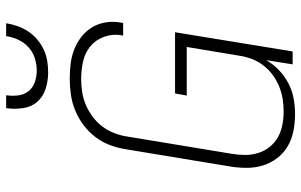

<svg xmlns="http://www.w3.org/2000/svg" viewBox="-202 -794 1003 640"><g transform="rotate(-90 300.0 -473.5)"><path d="M240 8Q211 8 183.5 2.5Q156 -3 133 -16.5Q110 -30 93.5 -51.5Q77 -73 69 -99Q61 -125 61 -153.5Q61 -182 66 -211L123 -556Q127 -582 136.5 -608Q146 -634 163 -656.5Q180 -679 203 -696.5Q226 -714 251.5 -724.5Q277 -735 304 -739Q331 -743 357 -743Q383 -743 408 -740Q433 -737 456 -728Q479 -719 498 -704Q517 -689 529.5 -668.5Q542 -648 546 -622.5Q550 -597 545 -572Q545 -570 544.5 -568.5Q544 -567 544 -565H502Q502 -566 502 -567.5Q502 -569 503 -570Q508 -600 498 -628Q488 -656 466.5 -674Q445 -692 416 -698.5Q387 -705 357 -705Q335 -705 313 -701.5Q291 -698 270 -689Q249 -680 230 -665.5Q211 -651 197.5 -632.5Q184 -614 176 -592.5Q168 -571 165 -549L108 -204Q104 -181 104 -158.5Q104 -136 110.5 -115Q117 -94 130.5 -77Q144 -60 162.5 -49.5Q181 -39 203.5 -34.5Q226 -30 249 -30Q249 -30 249 -30Q249 -30 249 -30Q249 -30 249 -30Q249 -30 249 -30Q271 -30 292 -33.5Q313 -37 333.5 -45.5Q354 -54 372 -67.5Q390 -81 403.5 -99Q417 -117 424.5 -137.5Q432 -158 435 -179L464 -353H302L309 -392H513L449 0H406L420 -88Q406 -64 386 -45Q366 -26 341.5 -13.5Q317 -1 291 3.5Q265 8 240 8ZM379 -815Q351 -815 324.5 -823.5Q298 -832 281 -851.5Q264 -871 260 -899Q256 -927 260 -955H303Q300 -935 302.5 -915Q305 -895 316.5 -880.5Q328 -866 346.5 -859.5Q365 -853 385 -853Q406 -853 426.5 -859.5Q447 -866 463 -880.5Q479 -895 488 -914.5Q497 -934 500 -955H543Q540 -936 533.5 -917.5Q527 -899 516 -882Q505 -865 489 -851.5Q473 -838 454.5 -829.5Q436 -821 417 -818Q398 -815 379 -815Z"/></g></svg>

Font: Iosevka Curly XLtExObl
Style: Regular
Weight: 200
Width: 7
Italic angle: -9°
Monospace: yes
Designer: Belleve Invis
Foundry: Belleve Invis
Version: Version 11.0.1; ttfautohint (v1.8.3)